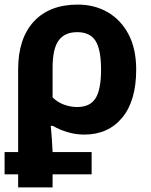

<svg xmlns="http://www.w3.org/2000/svg" viewBox="-20 -576 658 836"><path d="M59 240V183H0V86H59V-274Q59 -408 127 -482Q195 -556 319 -556Q392 -556 449.5 -522.5Q507 -489 540 -426Q573 -363 573 -273Q573 -137 512 -63.5Q451 10 347 10Q309 10 273 -1Q237 -12 210 -28H201Q201 -28 202.5 -11Q204 6 206 32.5Q208 59 209 86H379V183H209V240ZM316 -110Q372 -110 396 -148Q420 -186 420 -273Q420 -360 396 -398Q372 -436 316 -436Q262 -436 235.5 -400Q209 -364 209 -281V-152Q230 -131 258.5 -120.5Q287 -110 316 -110Z"/></svg>

Font: Noto Sans
Style: Bold
Weight: 700
Designer: Monotype Design Team
Foundry: Monotype Imaging Inc.
Version: Version 2.000;GOOG;noto-source:20170915:90ef993387c0; ttfaut